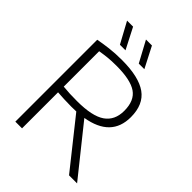

<svg xmlns="http://www.w3.org/2000/svg" viewBox="-263 -1075 1206 1206"><g transform="rotate(45 340.0 -472.5)"><path d="M96 0V-727.5Q138 -735.5 186.8 -741.5Q235.5 -747.5 296.5 -747.5Q446 -747.5 517.8 -696.5Q589.5 -645.5 589.5 -533Q589.5 -357 386 -323L644.5 0H573L321.5 -316Q300.5 -315 277.5 -315Q241.5 -315 213.8 -316.5Q186 -318 155.5 -320V0ZM278.5 -365Q413 -365 472.5 -406.2Q532 -447.5 532 -531.5Q532 -622.5 476.8 -660Q421.5 -697.5 298.5 -697.5Q252.5 -697.5 220.2 -694Q188 -690.5 155.5 -685V-370.5Q189.5 -367.5 214.8 -366.2Q240 -365 278.5 -365ZM386.5 -806 311.5 -945H364.5L436 -806ZM219 -806 143.5 -945H197L268.5 -806Z"/></g></svg>

Font: Encode Sans Semi Expanded Light
Style: Regular
Weight: 300
Width: 6
Designer: Multiple Designers
Foundry: Impallari Type
Version: Version 3.000; ttfautohint (v1.8.3) -l 8 -r 50 -G 200 -x 14 